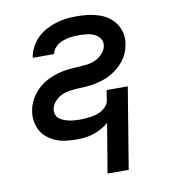

<svg xmlns="http://www.w3.org/2000/svg" viewBox="-80 -598 760 848"><g transform="rotate(-10 300.0 -174.0)"><path d="M334 180 371 -41Q355 -27 337 -17.5Q319 -8 300.5 -2Q282 4 262.5 6Q243 8 224 8Q201 8 177.5 5Q154 2 133.5 -6.5Q113 -15 95.5 -29Q78 -43 67.5 -62.5Q57 -82 53.5 -105Q50 -128 54 -151Q57 -170 65 -188Q73 -206 85 -222Q97 -238 112 -251Q127 -264 145 -273.5Q163 -283 181.5 -289.5Q200 -296 218.5 -299.5Q237 -303 255.5 -304.5Q274 -306 293 -307Q312 -308 331 -310.5Q350 -313 367.5 -321.5Q385 -330 399 -345.5Q413 -361 416 -379Q419 -397 409 -411.5Q399 -426 383.5 -433Q368 -440 350 -442Q332 -444 313 -444Q302 -444 290 -443Q278 -442 266.5 -439.5Q255 -437 243.5 -433Q232 -429 221.5 -422Q211 -415 203.5 -404.5Q196 -394 194 -382V-381H98V-384Q102 -407 113.5 -429Q125 -451 143 -468.5Q161 -486 183 -497.5Q205 -509 228 -516Q251 -523 274 -525.5Q297 -528 320 -528Q346 -528 370.5 -525Q395 -522 418 -514.5Q441 -507 460.5 -493.5Q480 -480 493 -460.5Q506 -441 511 -417Q516 -393 511 -367Q508 -349 500.5 -331Q493 -313 480.5 -297Q468 -281 452.5 -268Q437 -255 420 -245.5Q403 -236 384.5 -230Q366 -224 347 -220Q328 -216 309.5 -215Q291 -214 272.5 -213Q254 -212 235 -209.5Q216 -207 198 -199Q180 -191 166 -175.5Q152 -160 149 -141Q147 -129 151 -117.5Q155 -106 164 -99Q173 -92 184 -87.5Q195 -83 207 -80.5Q219 -78 231 -77Q243 -76 256 -76Q268 -76 281 -77Q294 -78 306.5 -80Q319 -82 332 -86Q345 -90 356 -97Q367 -104 376 -115Q385 -126 387 -139L394 -184H489L429 180Z"/></g></svg>

Font: Iosevka Aile Medium
Style: Italic
Weight: 500
Italic angle: -9°
Designer: Belleve Invis
Foundry: Belleve Invis
Version: Version 31.1.0; ttfautohint (v1.8.4)